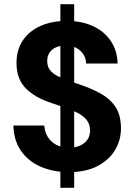

<svg xmlns="http://www.w3.org/2000/svg" viewBox="-20 -812 645 919"><path d="M269 87V-792H335V87ZM310 12Q235 12 175 -14Q115 -40 80.5 -90Q46 -140 44 -211H192Q194 -181 208.5 -157Q223 -133 249 -119Q275 -105 310 -105Q340 -105 362.5 -115Q385 -125 398 -143Q411 -161 411 -187Q411 -216 396.5 -235.5Q382 -255 356.5 -269Q331 -283 298 -294.5Q265 -306 229 -318Q146 -345 102.5 -390Q59 -435 59 -510Q59 -574 89.5 -619Q120 -664 174.5 -688Q229 -712 298 -712Q370 -712 424 -687.5Q478 -663 509.5 -617Q541 -571 543 -508H392Q392 -531 380 -550.5Q368 -570 346.5 -582Q325 -594 297 -594Q271 -595 250.5 -586.5Q230 -578 218 -561.5Q206 -545 206 -520Q206 -495 218 -478.5Q230 -462 252 -450Q274 -438 303 -427.5Q332 -417 366 -406Q419 -388 463 -363.5Q507 -339 533 -300Q559 -261 559 -197Q559 -141 530.5 -93.5Q502 -46 446.5 -17Q391 12 310 12Z"/></svg>

Font: DM Sans 17pt ExtraBold
Style: Regular
Weight: 800
Version: Version 4.004;gftools[0.9.30]